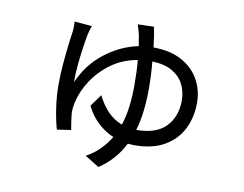

<svg xmlns="http://www.w3.org/2000/svg" viewBox="-76 -720 1153 908"><g transform="rotate(10 500.0 -265.5)"><path d="M592.8 -615.2Q596.7 -597.7 600.6 -572.8Q604.5 -547.9 607.9 -518.1Q689.5 -517.6 744.6 -487.3Q799.8 -457 827.9 -406.5Q856 -356 856 -294.9Q856 -227.5 828.4 -171.1Q800.8 -114.7 743.2 -80.8Q685.5 -46.9 596.2 -46.9L566.9 -48.8Q526.9 32.2 449.2 84L380.9 42Q419.4 21 447 -7.1Q474.6 -35.2 494.1 -67.9Q452.6 -85.4 418.5 -117.4Q384.3 -149.4 361.8 -194.8L403.8 -252.9Q424.8 -209.5 454.6 -178.5Q484.4 -147.5 523.9 -132.8Q538.1 -175.8 543.9 -224.1Q549.8 -272.5 549.8 -325.2Q549.8 -360.4 548.6 -390.6Q547.4 -420.9 544.9 -446.8Q473.6 -434.6 419.7 -395.3Q365.7 -356 331.5 -303Q297.4 -250 286.1 -196.8Q283.7 -186.5 282 -173.8Q280.3 -161.1 280.8 -147Q281.7 -132.8 285.4 -106.9Q289.1 -81.1 292 -65.9L225.1 -56.2Q213.9 -93.3 204.8 -151.6Q195.8 -210 195.8 -269Q195.8 -316.9 200.4 -369.6Q205.1 -422.4 210.4 -466.6Q215.8 -510.7 219.2 -533.2Q220.7 -556.6 219.2 -574.2L303.2 -566.9Q299.3 -558.1 296.4 -547.1Q293.5 -536.1 291 -526.9Q285.6 -500 279.3 -456.5Q272.9 -413.1 269 -368.2Q265.1 -323.2 266.1 -291Q303.7 -379.4 377.7 -437Q451.7 -494.6 538.1 -512.2L528.8 -566.9Q525.9 -579.1 522.2 -591.1Q518.6 -603 515.1 -612.8ZM613.8 -452.1Q620.1 -389.2 620.1 -320.8Q620.1 -266.1 614.3 -215.8Q608.4 -165.5 595.2 -120.1Q691.9 -120.1 737.5 -168.9Q783.2 -217.8 783.2 -293Q783.2 -335 766.1 -370.1Q749 -405.3 711.7 -427.5Q674.3 -449.7 613.8 -452.1Z"/></g></svg>

Font: Source Han Sans CN
Style: Regular
Weight: 400
Designer: Ryoko NISHIZUKA  (kana, bopomofo & ideographs); Paul D. Hunt (Latin, Greek & Cyrillic); Sandoll Communications , Soo-you
Foundry: Adobe
Version: Version 2.004;hotconv 1.0.118;makeotfexe 2.5.65603